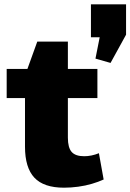

<svg xmlns="http://www.w3.org/2000/svg" viewBox="-20 -860 605 891"><path d="M277 11Q183 11 139.5 -35.5Q96 -82 96 -179V-509L153 -667H295V-221Q295 -175 312.5 -155Q330 -135 371 -135Q387 -135 404.5 -138.5Q422 -142 439 -149L461 -27Q437 -16 406.5 -7Q376 2 342.5 6.5Q309 11 277 11ZM11 -540H432V-405H11ZM565 -840V-699L493 -568L423 -588L463 -790L509 -687H402V-840Z"/></svg>

Font: Pathway Extreme ExtraBold
Style: Regular
Weight: 800
Designer: Eduardo Rodriguez Tunni
Foundry: Eduardo Rodriguez Tunni
Version: Version 1.001;gftools[0.9.26]